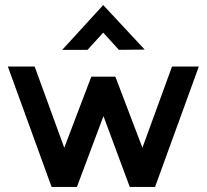

<svg xmlns="http://www.w3.org/2000/svg" viewBox="-20 -737 820 759"><path d="M388 -717 552 -541 450 -540 388 -608 326 -540H226ZM766 -474 593 2H493L389 -278L284 2H184L11 -474H117L234 -153L341 -434H436L543 -153L660 -474Z"/></svg>

Font: Railway
Style: Regular
Weight: 400
Version: 1.000